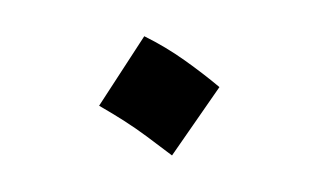

<svg xmlns="http://www.w3.org/2000/svg" viewBox="-40 -490 623 377"><g transform="rotate(-10 271.5 -302.0)"><path d="M277 -182Q253 -208 234.5 -227.5Q216 -247 197 -264.5Q178 -282 153 -303L264 -422Q302 -394 334 -361.5Q366 -329 392 -298Z"/></g></svg>

Font: Noto Sans Arabic SemCond ExtBd
Style: Regular
Weight: 800
Width: 4
Designer: Monotype Design Team, Nadine Chahine, Nizar Qandah and Khaled Hosny
Foundry: Monotype Imaging Inc.
Version: Version 2.012; ttfautohint (v1.8.4.7-5d5b)